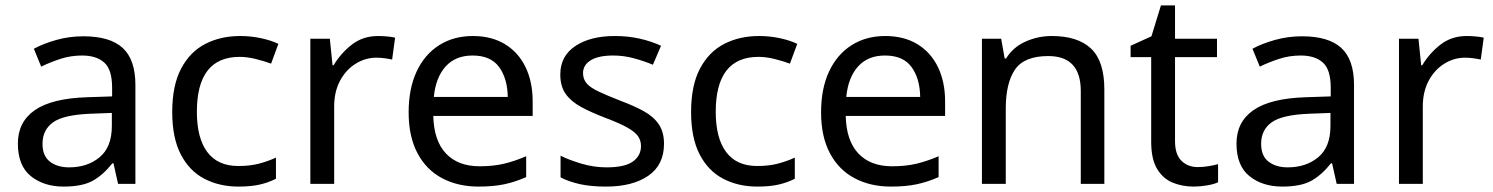

<svg xmlns="http://www.w3.org/2000/svg" viewBox="-20 -679 5514 709"><path d="M288 -545Q386 -545 433 -502Q480 -459 480 -365V0H416L399 -76H395Q360 -32 321.5 -11Q283 10 215 10Q142 10 94 -28.5Q46 -67 46 -149Q46 -229 109 -272.5Q172 -316 303 -320L394 -323V-355Q394 -422 365 -448Q336 -474 283 -474Q241 -474 203 -461.5Q165 -449 132 -433L105 -499Q140 -518 188 -531.5Q236 -545 288 -545ZM314 -259Q214 -255 175.5 -227Q137 -199 137 -148Q137 -103 164.5 -82Q192 -61 235 -61Q303 -61 348 -98.5Q393 -136 393 -214V-262Z M861 10Q790 10 734.5 -19Q679 -48 647.5 -109Q616 -170 616 -265Q616 -364 649 -426Q682 -488 738.5 -517Q795 -546 867 -546Q908 -546 946 -537.5Q984 -529 1008 -517L981 -444Q957 -453 925 -461Q893 -469 865 -469Q707 -469 707 -266Q707 -169 745.5 -117.5Q784 -66 860 -66Q904 -66 937.5 -75Q971 -84 999 -97V-19Q972 -5 939.5 2.5Q907 10 861 10Z M1376 -546Q1391 -546 1408.5 -544.5Q1426 -543 1439 -540L1428 -459Q1415 -462 1399.5 -464Q1384 -466 1370 -466Q1329 -466 1293 -443.5Q1257 -421 1235.5 -380.5Q1214 -340 1214 -286V0H1126V-536H1198L1208 -438H1212Q1238 -482 1279 -514Q1320 -546 1376 -546Z M1726 -546Q1795 -546 1844.5 -516Q1894 -486 1920.5 -431.5Q1947 -377 1947 -304V-251H1580Q1582 -160 1626.5 -112.5Q1671 -65 1751 -65Q1802 -65 1841.5 -74.5Q1881 -84 1923 -102V-25Q1882 -7 1842 1.5Q1802 10 1747 10Q1671 10 1612.5 -21Q1554 -52 1521.5 -113.5Q1489 -175 1489 -264Q1489 -352 1518.5 -415Q1548 -478 1601.5 -512Q1655 -546 1726 -546ZM1725 -474Q1662 -474 1625.5 -433.5Q1589 -393 1582 -321H1855Q1854 -389 1823 -431.5Q1792 -474 1725 -474Z M2432 -148Q2432 -70 2374 -30Q2316 10 2218 10Q2162 10 2121.5 1Q2081 -8 2050 -24V-104Q2082 -88 2127.5 -74.5Q2173 -61 2220 -61Q2287 -61 2317 -82.5Q2347 -104 2347 -140Q2347 -160 2336 -176Q2325 -192 2296.5 -208Q2268 -224 2215 -244Q2163 -264 2126 -284Q2089 -304 2069 -332Q2049 -360 2049 -404Q2049 -472 2104.5 -509Q2160 -546 2250 -546Q2299 -546 2341.5 -536.5Q2384 -527 2421 -510L2391 -440Q2357 -454 2320 -464Q2283 -474 2244 -474Q2190 -474 2161.5 -456.5Q2133 -439 2133 -409Q2133 -387 2146 -371.5Q2159 -356 2189.5 -341.5Q2220 -327 2271 -307Q2322 -288 2358 -268Q2394 -248 2413 -219.5Q2432 -191 2432 -148Z M2777 10Q2706 10 2650.5 -19Q2595 -48 2563.5 -109Q2532 -170 2532 -265Q2532 -364 2565 -426Q2598 -488 2654.5 -517Q2711 -546 2783 -546Q2824 -546 2862 -537.5Q2900 -529 2924 -517L2897 -444Q2873 -453 2841 -461Q2809 -469 2781 -469Q2623 -469 2623 -266Q2623 -169 2661.5 -117.5Q2700 -66 2776 -66Q2820 -66 2853.5 -75Q2887 -84 2915 -97V-19Q2888 -5 2855.5 2.5Q2823 10 2777 10Z M3249 -546Q3318 -546 3367.5 -516Q3417 -486 3443.5 -431.5Q3470 -377 3470 -304V-251H3103Q3105 -160 3149.5 -112.5Q3194 -65 3274 -65Q3325 -65 3364.5 -74.5Q3404 -84 3446 -102V-25Q3405 -7 3365 1.5Q3325 10 3270 10Q3194 10 3135.5 -21Q3077 -52 3044.5 -113.5Q3012 -175 3012 -264Q3012 -352 3041.5 -415Q3071 -478 3124.5 -512Q3178 -546 3249 -546ZM3248 -474Q3185 -474 3148.5 -433.5Q3112 -393 3105 -321H3378Q3377 -389 3346 -431.5Q3315 -474 3248 -474Z M3864 -546Q3960 -546 4009 -499.5Q4058 -453 4058 -349V0H3971V-343Q3971 -472 3851 -472Q3762 -472 3728 -422Q3694 -372 3694 -278V0H3606V-536H3677L3690 -463H3695Q3721 -505 3767 -525.5Q3813 -546 3864 -546Z M4403 -62Q4423 -62 4444 -65.5Q4465 -69 4478 -73V-6Q4464 1 4438 5.5Q4412 10 4388 10Q4346 10 4310.5 -4.5Q4275 -19 4253 -55Q4231 -91 4231 -156V-468H4155V-510L4232 -545L4267 -659H4319V-536H4474V-468H4319V-158Q4319 -109 4342.5 -85.5Q4366 -62 4403 -62Z M4788 -545Q4886 -545 4933 -502Q4980 -459 4980 -365V0H4916L4899 -76H4895Q4860 -32 4821.5 -11Q4783 10 4715 10Q4642 10 4594 -28.5Q4546 -67 4546 -149Q4546 -229 4609 -272.5Q4672 -316 4803 -320L4894 -323V-355Q4894 -422 4865 -448Q4836 -474 4783 -474Q4741 -474 4703 -461.5Q4665 -449 4632 -433L4605 -499Q4640 -518 4688 -531.5Q4736 -545 4788 -545ZM4814 -259Q4714 -255 4675.5 -227Q4637 -199 4637 -148Q4637 -103 4664.5 -82Q4692 -61 4735 -61Q4803 -61 4848 -98.5Q4893 -136 4893 -214V-262Z M5396 -546Q5411 -546 5428.5 -544.5Q5446 -543 5459 -540L5448 -459Q5435 -462 5419.5 -464Q5404 -466 5390 -466Q5349 -466 5313 -443.5Q5277 -421 5255.5 -380.5Q5234 -340 5234 -286V0H5146V-536H5218L5228 -438H5232Q5258 -482 5299 -514Q5340 -546 5396 -546Z"/></svg>

Font: Noto Sans Glagolitic
Style: Regular
Weight: 400
Designer: Monotype Design Team
Foundry: Monotype Imaging Inc.
Version: Version 2.004; ttfautohint (v1.8.4.7-5d5b)